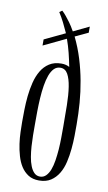

<svg xmlns="http://www.w3.org/2000/svg" viewBox="-81 -736 434 771"><g transform="rotate(10 136.0 -350.0)"><path d="M98.1 -686 108.9 -693.8Q116.7 -687 125.5 -676.3Q133.3 -667 143.6 -653.1Q153.8 -639.2 165 -619.1L229 -649.9V-625L175.8 -600.1Q195.8 -559.1 209 -516.1Q222.2 -473.1 230.2 -429.4Q238.3 -385.7 241.7 -341.6Q245.1 -297.4 245.1 -253.9Q245.1 -233.4 244.9 -207.3Q244.6 -181.2 241.9 -153.6Q239.3 -126 233.2 -99.4Q227.1 -72.8 214.6 -52Q202.1 -31.2 182.9 -18.6Q163.6 -5.9 134.8 -5.9Q108.9 -5.9 91.1 -17.3Q73.2 -28.8 61.5 -47.1Q49.8 -65.4 43 -89.1Q36.1 -112.8 32.7 -137.2Q29.3 -161.6 28.6 -185.1Q27.8 -208.5 27.8 -226.1Q27.8 -247.6 28.3 -275.1Q28.8 -302.7 31.7 -331.5Q34.7 -360.4 41.5 -387.7Q48.3 -415 61 -436.5Q73.7 -458 93.8 -470.9Q113.8 -483.9 143.1 -483.9Q152.8 -483.9 160.6 -481.9Q168.5 -480 175.8 -476.1Q170.4 -503.4 163.6 -531Q156.7 -558.6 147 -585.9L55.2 -542V-566.9L139.2 -606.9Q129.9 -627.9 119.9 -647.7Q109.9 -667.5 98.1 -686ZM142.1 -466.8Q126.5 -466.8 116 -456.1Q105.5 -445.3 98.6 -426.8Q91.8 -408.2 87.9 -383.8Q84 -359.4 82.3 -332.3Q80.6 -305.2 80.3 -276.9Q80.1 -248.5 80.1 -222.2Q80.1 -202.6 80.3 -180.4Q80.6 -158.2 82 -136Q83.5 -113.8 86.9 -93.3Q90.3 -72.8 96.7 -56.9Q103 -41 112.5 -31.5Q122.1 -22 136.2 -22Q150.4 -22 160.4 -32Q170.4 -42 176.8 -58.6Q183.1 -75.2 186.5 -96.9Q189.9 -118.7 191.7 -142.3Q193.4 -166 193.6 -189.9Q193.8 -213.9 193.8 -234.9Q193.8 -281.2 193.1 -323.2Q192.4 -365.2 187.5 -397.2Q182.6 -429.2 172.1 -448Q161.6 -466.8 142.1 -466.8Z"/></g></svg>

Font: Bigelow Rules
Style: Regular
Weight: 400
Designer: Astigmatic (AOETI)
Foundry: Astigmatic (AOETI)
Version: Version 1.001